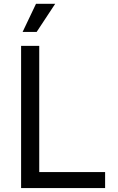

<svg xmlns="http://www.w3.org/2000/svg" viewBox="-20 -962 605 982"><path d="M87.9 0V-727.5H180.7V-82H517.6V0ZM95.7 -798.8 164.1 -942.4H262.2L167.5 -798.8Z"/></svg>

Font: Inter Variable
Style: Regular
Weight: 400
Designer: Rasmus Andersson
Foundry: rsms
Version: Version 4.001;git-9221beed3